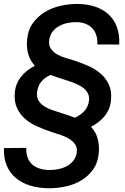

<svg xmlns="http://www.w3.org/2000/svg" viewBox="-39 -741 646 993"><path d="M535.2 -225.1Q533.2 -200.2 524.9 -179.4Q516.6 -158.7 502.9 -141.4Q489.3 -124 471.2 -110.4Q453.1 -96.7 431.6 -85.4Q457 -57.6 466.1 -23.9Q475.1 9.8 472.2 47.4Q468.3 98.1 443.6 133.8Q418.9 169.4 381.8 191.7Q344.7 213.9 299.6 223.6Q254.4 233.4 209.5 232.4Q160.2 231.9 117.7 219Q75.2 206.1 44.2 180.7Q13.2 155.3 -3.7 116.5Q-20.5 77.6 -18.6 24.9L97.2 23.9Q95.7 52.7 103.8 74Q111.8 95.2 127.4 109.4Q143.1 123.5 165.8 130.6Q188.5 137.7 215.8 138.2Q237.8 138.7 261.5 134Q285.2 129.4 305.2 118.9Q325.2 108.4 339.6 91.1Q354 73.7 357.9 48.8Q361.8 22.9 349.4 5.4Q336.9 -12.2 316.7 -24.2Q296.4 -36.1 272.5 -43.9Q248.5 -51.8 230 -57.6Q191.9 -70.3 155.5 -86.2Q119.1 -102.1 91.8 -125.5Q64.5 -148.9 49.1 -181.9Q33.7 -214.8 37.6 -261.2Q39.6 -286.1 48.1 -306.9Q56.6 -327.6 70.3 -344.7Q84 -361.8 101.8 -375.7Q119.6 -389.6 141.1 -400.9Q115.7 -429.2 106.7 -462.9Q97.7 -496.6 101.1 -534.2Q105 -584.5 130.1 -620.1Q155.3 -655.8 192.6 -678.5Q230 -701.2 275.1 -711.2Q320.3 -721.2 364.7 -720.7Q414.1 -719.7 454.3 -706.1Q494.6 -692.4 522.9 -666Q551.3 -639.6 565.7 -600.8Q580.1 -562 577.6 -510.7L464.4 -511.2Q465.8 -537.1 459.2 -558.1Q452.6 -579.1 439 -594Q425.3 -608.9 404.8 -617.4Q384.3 -626 357.9 -626.5Q335 -627 311.5 -622.3Q288.1 -617.7 268.1 -606.9Q248 -596.2 233.9 -578.6Q219.7 -561 215.8 -535.6Q211.9 -507.8 223.4 -490.2Q234.9 -472.7 254.4 -460.9Q273.9 -449.2 297.9 -442.1Q321.8 -435.1 342.3 -428.7Q380.4 -416.5 416.7 -400.6Q453.1 -384.8 480.7 -361.1Q508.3 -337.4 523.7 -304.4Q539.1 -271.5 535.2 -225.1ZM294.4 -329.1Q275.9 -335 258.1 -340.8Q240.2 -346.7 222.7 -353.5Q193.8 -340.8 176 -320.3Q158.2 -299.8 153.3 -268.1Q148.9 -240.2 159.7 -221.9Q170.4 -203.6 189.5 -191.4Q208.5 -179.2 232.2 -171.4Q255.9 -163.6 277.3 -156.7Q295.4 -150.9 313.2 -145Q331.1 -139.2 348.6 -132.3Q376.5 -145 396.2 -165.5Q416 -186 420.9 -217.8Q423.8 -235.4 419.2 -249.3Q414.6 -263.2 404.8 -274.2Q395 -285.2 381.6 -293.5Q368.2 -301.8 353 -308.3Q337.9 -314.9 322.8 -319.8Q307.6 -324.7 294.4 -329.1Z"/></svg>

Font: Roboto Mono Medium
Style: Italic
Weight: 500
Designer: Google
Version: Version 2.000985; 2015; ttfautohint (v1.3)